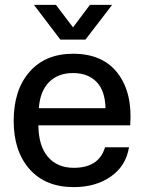

<svg xmlns="http://www.w3.org/2000/svg" viewBox="-20 -757 590 786"><path d="M282 9Q166 9 101 -64.5Q36 -138 36 -262Q36 -389 101 -463Q166 -537 279 -537Q401 -537 462 -457Q523 -377 513 -244H137Q138 -159 176.5 -114.5Q215 -70 282 -70Q385 -70 410 -154H508Q496 -78 434 -34.5Q372 9 282 9ZM227 -595 119 -737H209L279 -645L348 -737H439L330 -595ZM139 -314H412Q410 -387 374.5 -422.5Q339 -458 279 -458Q218 -458 181 -421Q144 -384 139 -314Z"/></svg>

Font: Mona Sans Medium
Style: Regular
Weight: 500
Designer: Deni Anggara
Foundry: GitHub
Version: Version 2.000;Glyphs 3.2.3 (3260)